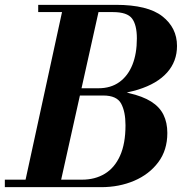

<svg xmlns="http://www.w3.org/2000/svg" viewBox="-48 -774 762 794"><path d="M-28 0V-31H291Q345 -31 385.5 -55.5Q426 -80 448.5 -130Q471 -180 471 -256Q471 -312 453 -345.5Q435 -379 379 -379H198V-409H391Q415 -409 436 -403.5Q457 -398 485 -389Q542 -376 577 -354Q612 -332 628 -299.5Q644 -267 644 -224Q644 -153 606.5 -103Q569 -53 507 -26.5Q445 0 370 0ZM51 0 215 -754H366L198 0ZM167 -379V-409H359Q410 -409 445.5 -434.5Q481 -460 499.5 -506Q518 -552 518 -615Q518 -671 498 -697.5Q478 -724 419 -724H110V-754H431Q563 -754 623.5 -706.5Q684 -659 684 -584Q684 -520 643 -474Q602 -428 523.5 -403.5Q445 -379 331 -379Z"/></svg>

Font: Libre Bodoni
Style: Italic
Weight: 400
Italic angle: -13°
Designer: Pablo Impallari, Rodrigo Fuenzalida
Foundry: Impallari Type
Version: Version 2.005;gftools[0.9.23]